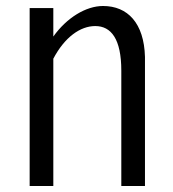

<svg xmlns="http://www.w3.org/2000/svg" viewBox="-20 -621 577 641"><path d="M385 -385V0H464V-431C461 -544 406 -601 324 -601C267 -601 203 -562 158 -499V-594H79V0H158V-425C196 -497 248 -534 298 -534C351 -534 385 -491 385 -385Z"/></svg>

Font: Vanilla Cream Book
Style: Regular
Weight: 400
Designer: Jeremy Tribby, Jinavaṁso
Foundry: Tribby Type
Version: Version 1.422;Glyphs 3.1.2 (3151)